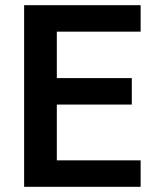

<svg xmlns="http://www.w3.org/2000/svg" viewBox="-20 -720 605 740"><path d="M73 -700H522V-598H199V-419H488V-317H199V-102H522V0H73Z"/></svg>

Font: Sarabun SemiBold
Style: Regular
Weight: 600
Designer: Suppakit Chalermlarp | Katatrad Co.,Ltd.
Foundry: Cadson Demak Co.,Ltd.
Version: Version 1.000; ttfautohint (v1.6)